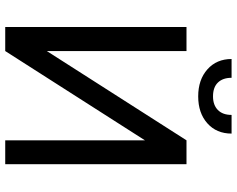

<svg xmlns="http://www.w3.org/2000/svg" viewBox="-108 -820 928 753"><g transform="rotate(90 356.5 -444.0)"><path d="M530.8 -710.9H624.5V0H530.8V-547.9L180.7 0H86.4V-710.9H180.7V-163.1ZM504.4 -887.7Q504.4 -828.6 464.1 -792.7Q423.8 -756.8 358.4 -756.8Q293 -756.8 252.4 -793Q211.9 -829.1 211.9 -887.7H285.6Q285.6 -853.5 304.2 -834.2Q322.8 -814.9 358.4 -814.9Q392.6 -814.9 411.9 -834Q431.2 -853 431.2 -887.7Z"/></g></svg>

Font: Roboto-ThirdPerson-AD3FC
Style: ThirdPerson-AD3FC
Weight: 400
Designer: Google
Version: Version 2.137; 2017